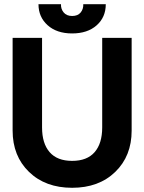

<svg xmlns="http://www.w3.org/2000/svg" viewBox="-20 -880 686 913"><path d="M163 -860H270Q269 -837 283 -820.5Q297 -804 323 -804Q350 -804 363.5 -820.5Q377 -837 376 -860H483Q483 -798 439.5 -759.5Q396 -721 323 -721Q250 -721 206.5 -760Q163 -799 163 -860ZM40 -259V-700H180V-274Q180 -198 216 -156.5Q252 -115 323 -115Q394 -115 430 -156.5Q466 -198 466 -274V-700H606V-259Q606 -138 528 -62.5Q450 13 323 13Q196 13 118 -62.5Q40 -138 40 -259Z"/></svg>

Font: Cal Sans
Style: Regular
Weight: 400
Designer: Designer Mark Davis DBA MarkFonts
Foundry: Designer Mark Davis DBA MarkFonts
Version: Version 1.000